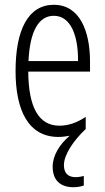

<svg xmlns="http://www.w3.org/2000/svg" viewBox="-20 -562 439 802"><path d="M247 128C247 84 287 25 338 -23V-74C301 -49 265 -37 228 -37C141 -37 99 -115 98 -263H356V-305C356 -432 313 -542 205 -542C98 -542 45 -438 45 -265C45 -102 98 10 224 10C240 10 256 8 271 5C228 42 200 88 200 134C200 191 232 220 287 220C303 220 319 217 330 213V173C323 175 309 178 296 178C264 178 247 161 247 128ZM205 -496C277 -496 307 -410 306 -307H99C105 -435 143 -496 205 -496Z"/></svg>

Font: Noto Sans Gujarati ExtraCondensed Light
Style: Regular
Weight: 300
Width: 2
Designer: Jelle Bosma - Monotype Design Team, Universal Thirst
Foundry: Monotype Imaging Inc.
Version: Version 2.106